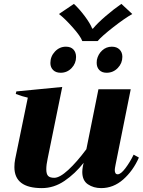

<svg xmlns="http://www.w3.org/2000/svg" viewBox="-20 -957 734 987"><path d="M283 -885 360 -937Q388 -911 416 -873.5Q444 -836 454 -810H458Q480 -837 523 -874Q566 -911 604 -937L660 -885Q621 -863 562 -817Q503 -771 482 -746H403Q394 -771 353.5 -816.5Q313 -862 283 -885ZM239 -633Q239 -667 262.5 -692Q286 -717 319 -717Q344 -717 357.5 -702.5Q371 -688 371 -664Q371 -631 348 -607Q325 -583 292 -583Q267 -583 253 -597Q239 -611 239 -633ZM555 -717Q580 -717 594.5 -702.5Q609 -688 609 -665Q609 -632 585.5 -607.5Q562 -583 528 -583Q504 -583 490.5 -597Q477 -611 477 -634Q477 -644 478 -649Q484 -678 505 -697.5Q526 -717 555 -717ZM694 -147Q664 -79 613.5 -34.5Q563 10 500 10Q461 10 432 -9.5Q403 -29 403 -73Q403 -86 406 -102L410 -120Q366 -64 311.5 -27Q257 10 195 10Q54 10 54 -98Q54 -119 58 -139L123 -455Q95 -461 61 -474L64 -487L300 -510L225 -142Q218 -110 218 -87Q218 -62 227.5 -52.5Q237 -43 259 -43Q287 -43 331 -83.5Q375 -124 424 -190L486 -498H652L574 -110Q570 -90 570 -83Q570 -61 585 -61Q601 -61 624.5 -92Q648 -123 667 -162Z"/></svg>

Font: Trirong ExtraBold
Style: Italic
Weight: 800
Italic angle: -12°
Designer: Katatrad Team
Foundry: CadsonDemak
Version: Version 1.001